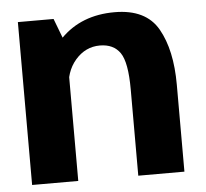

<svg xmlns="http://www.w3.org/2000/svg" viewBox="-46 -647 746 696"><g transform="rotate(-5 326.5 -299.0)"><path d="M43.3 0H211.2V-492.8L173.2 -592.7H43.3ZM429.6 0H597.5V-316.3Q597.5 -442.9 553.4 -520.4Q509.3 -597.9 395.1 -597.9Q274.3 -597.9 199.2 -521.7Q124.1 -445.5 124.1 -367L205.8 -329.4Q205.8 -397.5 242.5 -439.9Q279.3 -482.3 331.7 -482.3Q381.5 -482.3 405.5 -447.5Q429.6 -412.7 429.6 -313.9Z"/></g></svg>

Font: Anybody Thin
Style: Regular
Weight: 100
Designer: Tyler Finck
Foundry: Etcetera Type Company
Version: Version 1.114;gftools[0.9.25]